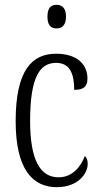

<svg xmlns="http://www.w3.org/2000/svg" viewBox="-20 -767 414 797"><path d="M215 -649C236 -649 254 -661 254 -698C254 -735 236 -747 215 -747C192 -747 177 -735 177 -698C177 -661 192 -649 215 -649ZM216 10C304 10 344 -47 344 -86C344 -103 340 -113 332 -119C315 -75 281 -31 223 -31C145 -31 105 -106 105 -265C105 -453 148 -506 213 -506C270 -506 288 -461 288 -394C324 -394 343 -405 343 -441C343 -503 296 -544 213 -544C115 -544 45 -479 45 -264C45 -63 116 10 216 10Z"/></svg>

Font: Noto Serif Armenian ExtraCondensed Light
Style: Regular
Weight: 300
Width: 2
Designer: Monotype Design Team
Foundry: Monotype Imaging Inc.
Version: Version 2.008